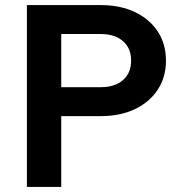

<svg xmlns="http://www.w3.org/2000/svg" viewBox="-20 -735 712 755"><path d="M220.8 0H85.8V-715H376.3Q452.8 -715 510.5 -687.6Q568.1 -660.1 600.4 -611.1Q632.6 -562.2 632.6 -496.7Q632.6 -431.8 600.4 -382.5Q568.1 -333.3 510.5 -305.8Q452.8 -278.4 376.3 -278.4H210.8V-392.2H376.3Q431.6 -392.2 463.6 -420.1Q495.6 -448.1 495.6 -496.7Q495.6 -545.3 463.6 -573.2Q431.6 -601.2 376.3 -601.2H220.8Z"/></svg>

Font: Wix Madefor Display
Style: Regular
Weight: 400
Designer: Dalton Maag Ltd
Foundry: Dalton Maag Ltd
Version: Version 3.100